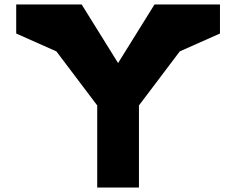

<svg xmlns="http://www.w3.org/2000/svg" viewBox="-20 -845 1064 865"><path d="M971 -825H932.5H676.2L512 -561L347.8 -825H91.5H53V-694L234.1 -613.5L418 -370V0H606V-370L789.9 -613.5L971 -694Z"/></svg>

Font: Hussar
Style: BdSuprExt
Weight: 700
Foundry: Cannot Into Space Fonts
Version: Version 2.00